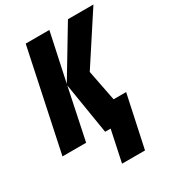

<svg xmlns="http://www.w3.org/2000/svg" viewBox="-224 -837 1070 1181"><g transform="rotate(-30 311.0 -246.0)"><path d="M290 222H453L532 -147H443L400 -366L627 -714H446L241 -373L314 -714H146L-5 0H163L239 -363L298 0H337Z"/></g></svg>

Font: Noto Sans UI Condensed Black
Style: Italic
Weight: 900
Width: 3
Italic angle: -192°
Designer: Monotype Design Team
Foundry: Monotype Imaging Inc.
Version: Version 1.901